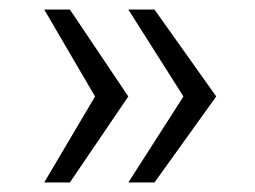

<svg xmlns="http://www.w3.org/2000/svg" viewBox="-20 -471 536 404"><path d="M250 -87 366 -268 250 -451H305L435 -268L305 -87ZM73 -87 180 -268 73 -451H127L250 -268L127 -87Z"/></svg>

Font: Montagu Slab 16pt Light
Style: Regular
Weight: 300
Designer: Florian Karsten
Foundry: Florian Karsten
Version: Version 1.000; ttfautohint (v1.8.3)